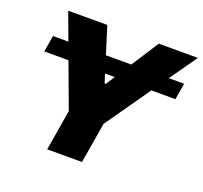

<svg xmlns="http://www.w3.org/2000/svg" viewBox="-125 -871 1072 1016"><g transform="rotate(20 411.0 -363.5)"><path d="M801.1 -573.9 785.5 -481.5H650.2L473 -228.7L434.7 0H238.6L277 -228.7L183.2 -481.5H46.9L62.5 -573.9H149.1L92.3 -727.3H312.5L360.4 -573.9H503.6L602.3 -727.3H822.4L714.8 -573.9ZM389.2 -481.5 404.8 -431.8H411.9L443.9 -481.5Z"/></g></svg>

Font: Inter UI Black
Style: Italic
Weight: 900
Italic angle: -9.39999°
Designer: Rasmus Andersson
Foundry: rsms
Version: 3.2;8d6f07862